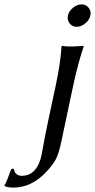

<svg xmlns="http://www.w3.org/2000/svg" viewBox="-91 -641 432 874"><path d="M162.1 -249Q185.1 -356.4 189 -429.2L190.9 -432.1Q204.6 -429.2 239.3 -429.2Q239.3 -429.2 288.6 -432.1L290 -429.2Q265.1 -357.9 241.7 -249L188.5 2Q177.2 56.2 163.6 83Q149.9 109.9 117.2 144Q51.3 212.9 -30.3 212.9Q-58.6 212.9 -70.8 205.1V202.1Q-63 191.9 -53.2 164.3Q-43.5 136.7 -39.1 127.9L-28.8 127Q-24.9 139.2 -22.5 144Q-20 148.9 -12.2 154.1Q-4.4 159.2 8.3 159.2Q78.1 159.2 98.6 63Q99.6 59.1 102.5 41.3Q105.5 23.4 112.3 -12.2Q119.1 -47.9 129.4 -96.2ZM226.1 -534.4Q213.9 -549.8 218.3 -570.1Q222.7 -590.3 241.2 -605.7Q259.8 -621.1 280 -621.1Q300.3 -621.1 312.5 -605.7Q324.7 -590.3 320.3 -570.1Q315.9 -549.8 297.1 -534.4Q278.3 -519 258.3 -519Q238.3 -519 226.1 -534.4Z"/></svg>

Font: Linux Biolinum O
Style: Italic
Weight: 400
Italic angle: -12°
Designer: Philipp H. Poll
Foundry: Philipp H. Poll
Version: Version 1.1.3